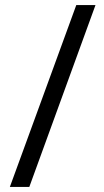

<svg xmlns="http://www.w3.org/2000/svg" viewBox="-20 -737 411 760"><path d="M358 -717 96 3H19L282 -717Z"/></svg>

Font: Noto Sans Ethiopic ExtraCondensed
Style: Regular
Weight: 400
Width: 2
Designer: Monotype Design Team
Foundry: Monotype Imaging Inc.
Version: Version 2.102; ttfautohint (v1.8.4.7-5d5b)